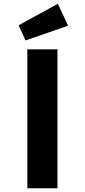

<svg xmlns="http://www.w3.org/2000/svg" viewBox="-20 -1003 453 1023"><path d="M125.7 0V-740H286.1V0ZM116 -787.5 79.4 -868.2 288.3 -983 342.7 -866Z"/></svg>

Font: Lexend Exa
Style: Regular
Weight: 400
Designer: Bonnie Shaver-Troup, Thomas Jockin
Foundry: Lexend
Version: Version 1.007